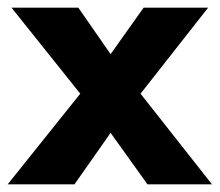

<svg xmlns="http://www.w3.org/2000/svg" viewBox="-20 -480 572 500"><path d="M354 -460H522L346 -236L532 0H364L268 -134L174 0H0L189 -236L10 -460H184L268 -339Z"/></svg>

Font: Jost*
Style: Bold
Weight: 700
Version: Version 3.7